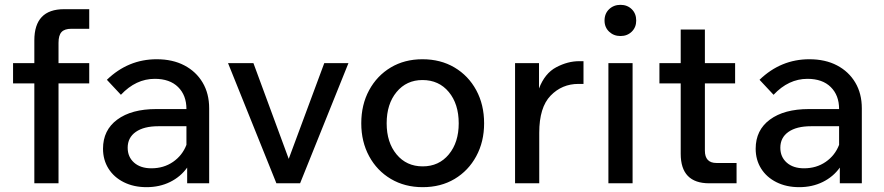

<svg xmlns="http://www.w3.org/2000/svg" viewBox="-20 -758 3655 794"><path d="M222 0H122V-413H34V-497H122V-591Q122 -720 245 -720H349V-639H275Q247 -639 234.5 -625.5Q222 -612 222 -581V-497H349V-413H222Z M586 16Q533 16 492 -4.5Q451 -25 428.5 -61Q406 -97 406 -143Q406 -220 465 -263.5Q524 -307 626 -307H751Q751 -364 716.5 -398Q682 -432 620 -432Q542 -432 480 -366L422 -428Q510 -513 628 -513Q694 -513 742.5 -487.5Q791 -462 818 -416.5Q845 -371 845 -310V0H754V-65Q727 -27 683.5 -5.5Q640 16 586 16ZM606 -62Q657 -62 695.5 -88.5Q734 -115 751 -159V-236H635Q575 -236 541.5 -212.5Q508 -189 508 -147Q508 -109 534.5 -85.5Q561 -62 606 -62Z M1221 0H1123L923 -497H1028L1174 -101L1321 -497H1421Z M1728 16Q1654 16 1596.5 -18Q1539 -52 1506.5 -112Q1474 -172 1474 -248Q1474 -325 1506.5 -385Q1539 -445 1596 -479Q1653 -513 1727 -513Q1802 -513 1859.5 -479Q1917 -445 1949.5 -385Q1982 -325 1982 -248Q1982 -172 1949.5 -112Q1917 -52 1860 -18Q1803 16 1728 16ZM1728 -70Q1795 -70 1836 -119.5Q1877 -169 1877 -248Q1877 -328 1836 -377.5Q1795 -427 1727 -427Q1661 -427 1620 -377.5Q1579 -328 1579 -248Q1579 -169 1620 -119.5Q1661 -70 1728 -70Z M2393 -505V-411H2372Q2304 -411 2257 -362.5Q2210 -314 2210 -209V0H2110V-497H2209V-392Q2233 -455 2280.5 -480Q2328 -505 2375 -505Z M2611 -673Q2611 -645 2592.5 -627Q2574 -609 2546 -609Q2518 -609 2499 -627Q2480 -645 2480 -673Q2480 -702 2499 -720Q2518 -738 2546 -738Q2574 -738 2592.5 -720Q2611 -702 2611 -673ZM2596 0H2496V-497H2596Z M3026 0H2913Q2795 0 2795 -122V-413H2707V-497H2795V-636H2895V-497H3020V-413H2895V-135Q2895 -84 2943 -84H3026Z M3285 16Q3232 16 3191 -4.5Q3150 -25 3127.5 -61Q3105 -97 3105 -143Q3105 -220 3164 -263.5Q3223 -307 3325 -307H3450Q3450 -364 3415.5 -398Q3381 -432 3319 -432Q3241 -432 3179 -366L3121 -428Q3209 -513 3327 -513Q3393 -513 3441.5 -487.5Q3490 -462 3517 -416.5Q3544 -371 3544 -310V0H3453V-65Q3426 -27 3382.5 -5.5Q3339 16 3285 16ZM3305 -62Q3356 -62 3394.5 -88.5Q3433 -115 3450 -159V-236H3334Q3274 -236 3240.5 -212.5Q3207 -189 3207 -147Q3207 -109 3233.5 -85.5Q3260 -62 3305 -62Z"/></svg>

Font: Wix Madefor Text Medium
Style: Regular
Weight: 500
Designer: Dalton Maag Ltd
Foundry: Dalton Maag Ltd
Version: Version 3.100